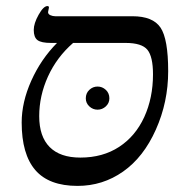

<svg xmlns="http://www.w3.org/2000/svg" viewBox="-20 -607 609 636"><path d="M148.9 -464.8Q116.7 -464.8 104.2 -474.1Q91.8 -483.4 91.8 -507.8Q91.8 -529.3 107.9 -558.1Q124 -586.9 137.2 -586.9Q142.1 -586.9 142.1 -582L139.2 -566.9Q139.2 -560.1 147 -556.6Q154.8 -553.2 163.1 -553.2H418.9Q486.3 -553.2 511.7 -515.6Q537.1 -478 537.1 -371.1Q537.1 -269 496.3 -177.7Q455.6 -86.4 387.9 -38.8Q320.3 8.8 236.8 8.8Q142.1 8.8 96.9 -43.7Q51.8 -96.2 51.8 -201.2Q51.8 -268.6 83.7 -339.8Q115.7 -411.1 168.9 -464.8ZM222.2 -464.8Q168 -417.5 138.9 -353.5Q109.9 -289.6 109.9 -222.2Q109.9 -154.8 144.5 -119.9Q179.2 -85 246.1 -85Q320.3 -85 374.5 -120.4Q428.7 -155.8 457.8 -219.2Q486.8 -282.7 486.8 -360.8Q486.8 -419.4 468.3 -442.1Q449.7 -464.8 396 -464.8ZM264.2 -281.2Q264.2 -298.3 275.9 -309.3Q287.6 -320.3 303.2 -320.3Q318.8 -320.3 330.6 -309.3Q342.3 -298.3 342.3 -281.2Q342.3 -265.6 330.6 -254.6Q318.8 -243.7 303.2 -243.7Q287.6 -243.7 275.9 -254.6Q264.2 -265.6 264.2 -281.2Z"/></svg>

Font: Liberation Serif
Style: Italic
Weight: 400
Italic angle: -16.333°
Designer: Steve Matteson
Foundry: Ascender Corporation
Version: Version 2.1.5